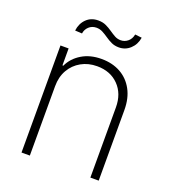

<svg xmlns="http://www.w3.org/2000/svg" viewBox="-132 -820 823 920"><g transform="rotate(20 279.5 -360.5)"><path d="M125 -353.5V0H82.5V-545.9H124V-459.5H128.4Q147.9 -501.5 190.2 -527.1Q232.4 -552.7 290.5 -552.7Q345.7 -552.7 387.5 -529.5Q429.2 -506.3 452.6 -463.1Q476.1 -419.9 476.1 -359.9V0H433.6V-357.9Q433.6 -427.7 391.8 -470.2Q350.1 -512.7 282.2 -512.7Q237.3 -512.7 201.7 -492.7Q166 -472.7 145.5 -437Q125 -401.4 125 -353.5ZM347.7 -632.8Q326.2 -632.8 309.6 -640.6Q293 -648.4 278.3 -658.7Q263.7 -668.9 248.5 -677Q233.4 -685.1 215.3 -685.1Q192.9 -684.6 177.7 -670.4Q162.6 -656.2 159.7 -635.3L124 -637.2Q128.4 -673.8 152.1 -697.3Q175.8 -720.7 212.4 -720.7Q235.4 -720.7 252.4 -712.6Q269.5 -704.6 284.2 -694.3Q298.8 -684.1 313.2 -676Q327.6 -668 344.7 -668Q364.7 -668 380.6 -681.2Q396.5 -694.3 400.9 -717.8L435.5 -713.9Q429.7 -677.7 405.3 -655.3Q380.9 -632.8 347.7 -632.8Z"/></g></svg>

Font: Inter Tight ExtraLight
Style: Regular
Weight: 250
Designer: Rasmus Andersson
Foundry: rsms
Version: Version 3.004